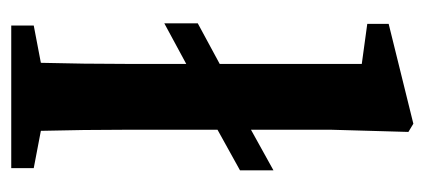

<svg xmlns="http://www.w3.org/2000/svg" viewBox="-232 -542 773 350"><g transform="rotate(90 155.0 -366.5)"><path d="M26 0V-41L94 -54Q95 -93 95.5 -132Q96 -171 96 -210V-319L22 -279V-340L96 -380V-639L23 -649V-688L205 -733L220 -724L216 -583V-437L290 -478V-417L216 -376V-210Q216 -171 216.5 -132Q217 -93 218 -54L286 -41V0Z"/></g></svg>

Font: Source Serif Pro Semibold
Style: Regular
Weight: 600
Designer: Frank Grießhammer
Foundry: Adobe Systems Incorporated
Version: Version 3.000;hotconv 1.0.109;makeotfexe 2.5.65596